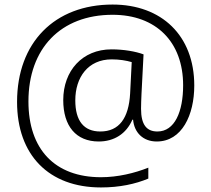

<svg xmlns="http://www.w3.org/2000/svg" viewBox="-20 -823 929 844"><path d="M834 -447C834 -667 690 -803 475 -803C220 -803 55 -636 55 -375C55 -142 194 1 424 1C505 1 575 -14 632 -38V-86C572 -62 498 -44 424 -44C221 -44 105 -167 105 -377C105 -610 247 -758 475 -758C666 -758 785 -639 785 -448C785 -332 748 -245 672 -245C625 -245 600 -274 600 -345C600 -364 601 -386 602 -410L611 -584C576 -597 524 -606 470 -606C342 -606 258 -512 258 -383C258 -269 314 -201 414 -201C482 -201 535 -235 562 -297H565C570 -240 609 -201 669 -201C780 -201 834 -318 834 -447ZM311 -382C311 -483 367 -562 471 -562C505 -562 535 -557 559 -550L552 -412C546 -304 504 -245 421 -245C349 -245 311 -291 311 -382Z"/></svg>

Font: Noto Sans Telugu UI Light
Style: Regular
Weight: 300
Designer: Jelle Bosma - Monotype Design Team
Foundry: Monotype Imaging Inc.
Version: Version 2.005